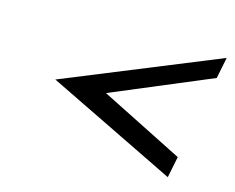

<svg xmlns="http://www.w3.org/2000/svg" viewBox="-65 -599 700 572"><g transform="rotate(15 285.0 -312.5)"><path d="M492.2 -118.2 93.3 -312.5 569.8 -506.8 556.6 -441.4 249.5 -312.5 505.4 -183.6Z"/></g></svg>

Font: Juliett
Style: Italic
Weight: 400
Italic angle: -11.25°
Designer: GGBotNet
Foundry: GGBotNet
Version: 0.60